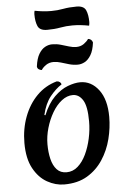

<svg xmlns="http://www.w3.org/2000/svg" viewBox="-66 -1065 748 1126"><g transform="rotate(-5 308.5 -501.5)"><path d="M266 15Q215 15 166 -12.5Q117 -40 85.5 -98Q54 -156 54 -247Q54 -330 81 -401.5Q108 -473 157 -522.5Q206 -572 274 -591Q285 -591 292.5 -585Q300 -579 301 -571Q266 -549 233 -508Q200 -467 185 -401L191 -399Q219 -467 257.5 -505Q296 -543 337 -558.5Q378 -574 411 -574Q476 -574 519.5 -516.5Q563 -459 563 -357Q563 -293 546.5 -227.5Q530 -162 494 -107Q458 -52 402 -18.5Q346 15 266 15ZM286 -55Q323 -55 352 -80.5Q381 -106 401 -148Q421 -190 432 -240.5Q443 -291 443 -341Q443 -430 420 -466.5Q397 -503 361 -503Q327 -503 295.5 -478.5Q264 -454 240 -413Q216 -372 202 -323.5Q188 -275 188 -228Q188 -181 197.5 -141.5Q207 -102 228.5 -78.5Q250 -55 286 -55ZM193 -665Q183 -666 175 -671.5Q167 -677 166 -688Q172 -735 188 -761.5Q204 -788 224.5 -799Q245 -810 266 -810Q292 -810 316.5 -803Q341 -796 363.5 -789Q386 -782 406 -782Q432 -782 450.5 -795Q469 -808 479 -823Q489 -822 496 -816.5Q503 -811 506 -800Q500 -753 484 -726.5Q468 -700 447.5 -689Q427 -678 406 -678Q380 -678 355.5 -685Q331 -692 308.5 -699Q286 -706 266 -706Q240 -706 221 -693Q202 -680 193 -665ZM245 -897Q202 -897 190 -924Q178 -951 178 -994Q178 -1004 181 -1015Q207 -1010 230.5 -1007.5Q254 -1005 279 -1005Q315 -1005 349.5 -1011.5Q384 -1018 428 -1018Q471 -1018 483 -991Q495 -964 495 -921Q495 -911 492 -900Q466 -905 442.5 -907.5Q419 -910 394 -910Q358 -910 323 -903.5Q288 -897 245 -897Z"/></g></svg>

Font: Merienda SemiBold
Style: Regular
Weight: 600
Designer: Eduardo Rodriguez Tunni
Foundry: Eduardo Rodriguez Tunni
Version: Version 2.001; ttfautohint (v1.8.4.7-5d5b)